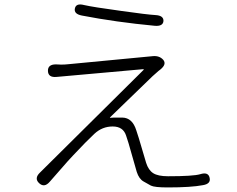

<svg xmlns="http://www.w3.org/2000/svg" viewBox="-20 -789 1040 841"><path d="M198 7Q174 35 151 13Q129 -8 155 -33L608 -482Q612 -486 607 -486L227 -452Q191 -449 190 -478Q189 -507 225 -507L248 -506Q265 -506 282 -508L649 -543Q678 -546 695 -527Q711 -508 683 -485L674 -478Q661 -467 648 -455L463 -276Q459 -273 464 -273L480 -274Q498 -274 516 -274Q560 -273 577 -218Q583 -201 588 -184L620 -76Q630 -44 651 -30.5Q672 -17 716 -17Q827 -17 857 -26Q892 -37 898 -11Q905 16 869 22Q817 32 715 32Q657 32 641 24Q625 15 609 6Q589 -5 579 -36Q574 -53 569 -71L543 -162Q538 -179 532 -196Q519 -235 473.5 -235Q428 -235 393.5 -203Q359 -171 300 -108Q288 -95 276 -82ZM696 -697Q694 -673 658 -676Q488 -692 338 -721Q303 -728 308 -752Q313 -776 348 -767Q387 -758 512 -741Q625 -725 661 -723Q697 -721 696 -697Z"/></svg>

Font: Resource Han Rounded CN Light
Style: Regular
Weight: 300
Designer: Cyano Hao (round all glyphs); Ryoko NISHIZUKA 西塚涼子 (kana, bopomofo & ideographs); Paul D. Hunt (Latin, Greek & Cyrillic)
Foundry: Cyano Hao
Version: 0.990